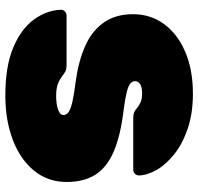

<svg xmlns="http://www.w3.org/2000/svg" viewBox="-32 -718 760 737"><g transform="rotate(90 348.5 -350.0)"><path d="M347 10Q236 10 164 -20Q92 -50 56 -99Q20 -148 18 -203Q18 -212 24.5 -218.5Q31 -225 40 -225H230Q246 -225 254.5 -220.5Q263 -216 273 -208Q283 -201 293.5 -195.5Q304 -190 317.5 -187.5Q331 -185 347 -185Q381 -185 401.5 -192.5Q422 -200 422 -213Q422 -225 410.5 -233Q399 -241 371 -247.5Q343 -254 293 -260Q214 -271 156 -297Q98 -323 66.5 -368.5Q35 -414 35 -480Q35 -548 73.5 -600Q112 -652 180.5 -681Q249 -710 340 -710Q415 -710 473 -690.5Q531 -671 571 -639.5Q611 -608 632 -572Q653 -536 654 -503Q654 -494 647.5 -487.5Q641 -481 633 -481H433Q419 -481 410.5 -485Q402 -489 393 -497Q388 -502 374.5 -508.5Q361 -515 340 -515Q315 -515 303.5 -507.5Q292 -500 292 -487Q292 -478 301 -470Q310 -462 334 -456Q358 -450 403 -444Q503 -432 563.5 -405.5Q624 -379 651.5 -335Q679 -291 679 -226Q679 -153 635.5 -100Q592 -47 517 -18.5Q442 10 347 10Z"/></g></svg>

Font: Rubik Black
Style: Regular
Weight: 900
Designer: Hubert and Fischer
Foundry: Hubert and Fischer
Version: Version 2.300;gftools[0.9.30]